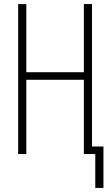

<svg xmlns="http://www.w3.org/2000/svg" viewBox="-20 -755 540 941"><path d="M447 166V0H391V-364H109V0H69V-735H109V-401H391V-735H431V-37H487V166Z"/></svg>

Font: Iosevka Extralight
Style: Regular
Weight: 200
Monospace: yes
Designer: Belleve Invis
Foundry: Belleve Invis
Version: Version 32.0.1; ttfautohint (v1.8.4)